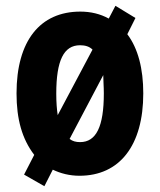

<svg xmlns="http://www.w3.org/2000/svg" viewBox="-20 -689 552 662"><path d="M474 -367C474 -452 456 -522 419 -571L447 -627L378 -669L355 -625C326 -641 293 -649 257 -649C118 -649 37 -548 37 -367C37 -278 56 -210 98 -155L63 -87L133 -47L162 -104C189 -91 220 -83 254 -83C393 -83 474 -188 474 -367ZM174 -366C174 -481 200 -533 256 -533C273 -533 288 -529 299 -518L179 -292C176 -311 174 -336 174 -366ZM338 -367C338 -253 312 -199 256 -199C242 -199 230 -202 220 -210L336 -430C336 -412 338 -391 338 -367Z"/></svg>

Font: Noto Sans Kannada UI Condensed
Style: Bold
Weight: 700
Width: 3
Designer: Jelle Bosma - Monotype Design Team
Foundry: Monotype Imaging Inc.
Version: Version 2.005